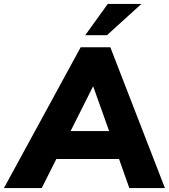

<svg xmlns="http://www.w3.org/2000/svg" viewBox="-62 -951 854 971"><path d="M540 -147H223L149 0H-42L346 -712H496L772 0H592ZM490 -288 409 -515 295 -288ZM369 -773 483 -931H653L479 -773Z"/></svg>

Font: Muli Black
Style: Italic
Weight: 900
Italic angle: -4.541°
Designer: Vernon Adams
Foundry: Vernon Adams
Version: Version 2.001